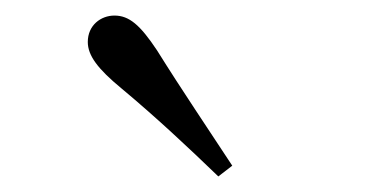

<svg xmlns="http://www.w3.org/2000/svg" viewBox="-20 -838 475 248"><path d="M280 -624C248.6 -672 215.7 -720.3 182.8 -773C161 -805.8 146.8 -817.9 127.8 -817.9C110.3 -817.9 93.4 -805.4 93.4 -783.8C93.4 -766.3 106.2 -749.1 136.9 -723.8C180.8 -687.2 221.5 -649.2 262 -610.1Z"/></svg>

Font: Source Han Serif CN VF
Style: Regular
Weight: 250
Designer: Ryoko NISHIZUKA 西塚涼子 (kana & ideographs); Frank Grießhammer (Latin, Greek & Cyrillic); Wenlong ZHANG 张文龙 (bopomofo); San
Foundry: Adobe
Version: Version 2.002;hotconv 1.1.0;makeotfexe 2.6.0